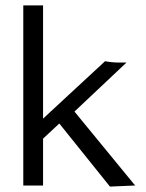

<svg xmlns="http://www.w3.org/2000/svg" viewBox="-20 -685 540 709"><path d="M386 4 479 0 255 -273 447 -454H421C401 -454 383 -456 368 -459L139 -247V-665H66V0H139V-173L199 -229Z"/></svg>

Font: Inconsolata
Style: Regular
Weight: 400
Monospace: yes
Designer: Raph Levien, Cyreal, Brenton Simpson
Foundry: Raph Levien, Cyreal, Google
Version: Version 3.100